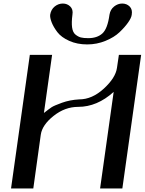

<svg xmlns="http://www.w3.org/2000/svg" viewBox="-20 -1058 812 1078"><path d="M418.9 -458Q344.7 -458 280.8 -407.2Q216.8 -356.4 209 -301.8L167 0H42L147.5 -750H272.5L226.6 -423.8Q256.8 -447.3 270 -456.1Q283.2 -464.8 327.6 -481Q372.1 -497.1 424.8 -500Q497.1 -500 563 -560.5Q628.9 -621.1 636.7 -676.8L647.5 -750H772.5L667 0H542L618.2 -542Q525.4 -458 418.9 -458ZM386.7 -975.6Q380.9 -931.6 384.8 -903.8Q388.7 -876 403.8 -863.8Q418.9 -851.6 434.1 -847.7Q449.2 -843.8 475.6 -843.8Q525.4 -843.8 554.7 -870.1Q584 -896.5 594.7 -975.6Q599.6 -1004.9 620.6 -1021.5Q641.6 -1038.1 666 -1038.1Q691.4 -1038.1 708 -1021.5Q724.6 -1004.9 719.7 -975.6Q717.8 -958 699.2 -931.6Q680.7 -905.3 650.9 -877Q621.1 -848.6 572.3 -828.6Q523.4 -808.6 469.7 -808.6Q413.1 -808.6 368.7 -828.6Q324.2 -848.6 302.2 -877.4Q280.3 -906.2 270 -932.6Q259.8 -959 261.7 -975.6Q266.6 -1004.9 287.1 -1021.5Q307.6 -1038.1 333 -1038.1Q357.4 -1038.1 374.5 -1021.5Q391.6 -1004.9 386.7 -975.6Z"/></svg>

Font: okolaks
Style: BoldItalic
Weight: 600
Width: 8
Italic angle: -8°
Version: Version 000.6.0